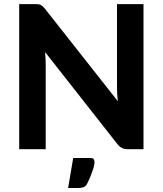

<svg xmlns="http://www.w3.org/2000/svg" viewBox="-20 -746 814 960"><path d="M697.5 -725.5V0H620Q602.5 0 590.5 -5.8Q578.5 -11.5 567 -25.5L205.5 -485.5Q207 -468 207.8 -451Q208.5 -434 208.5 -419.5V0H76V-725.5H155Q164.5 -725.5 171.2 -724.8Q178 -724 183.5 -721.2Q189 -718.5 194 -714Q199 -709.5 205 -702L569 -240Q567 -259 566 -276.8Q565 -294.5 565 -310.5V-725.5ZM430.5 44Q445.5 44 449 50.8Q452.5 57.5 452.5 63.5Q452.5 68 451.5 75.8Q450.5 83.5 446.8 96Q443 108.5 436 126.8Q429 145 417 170Q409.5 185.5 398.2 189.8Q387 194 369.5 194H320.5L346 44Z"/></svg>

Font: LatoLatin Heavy
Style: Regular
Weight: 800
Designer: Lukasz Dziedzic with Adam Twardoch and Botio Nikoltchev
Foundry: tyPoland Lukasz Dziedzic
Version: Version 2.015; 2015-08-06; http://www.latofonts.com/